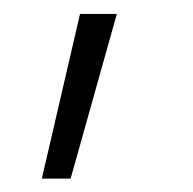

<svg xmlns="http://www.w3.org/2000/svg" viewBox="-20 -74 281 280"><path d="M83 186.5H41L96.7 -53.7H150.4Z"/></svg>

Font: Pretendard Std ExtraLight
Style: Regular
Weight: 200
Designer: Base glyphs from Inter by Rasmus Andersson; Hangeul glyphs from Noto Sans CJK(Source Han Sans) by Jang Soo-young and Kan
Foundry: Kil Hyung-jin
Version: Version 1.309